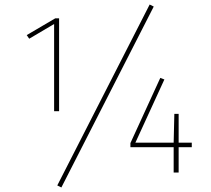

<svg xmlns="http://www.w3.org/2000/svg" viewBox="-20 -762 932 848"><path d="M241 -271H219V-656L109 -591L98 -607L224 -681H241ZM659 -733 251 66 233 57 641 -742ZM827 -112H769V0H747V-112H556V-130L688 -418L706 -411L578 -132H747L750 -259H769V-132H827Z"/></svg>

Font: Fira Sans Thin
Style: Regular
Weight: 100
Designer: bBox Type GmbH & Carrois Corporate GbR & Edenspiekermann AG
Foundry: bBox Type GmbH & Carrois Corporate GbR & Edenspiekermann AG
Version: Version 4.301